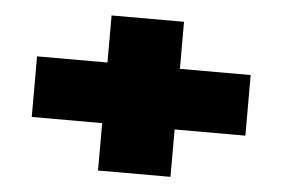

<svg xmlns="http://www.w3.org/2000/svg" viewBox="-40 -597 831 565"><g transform="rotate(5 375.5 -314.0)"><path d="M268 -85V-225H60V-404H268V-543H482V-404H691V-225H482V-85Z"/></g></svg>

Font: Georama ExtraExtended ExtraBold
Style: Regular
Weight: 800
Width: 8
Designer: Jean-Baptiste Levee
Foundry: Production Type
Version: Version 1.000